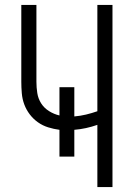

<svg xmlns="http://www.w3.org/2000/svg" viewBox="-20 -755 540 775"><path d="M373 0V-251Q350 -243 327 -238Q304 -233 280 -231V-123H220V-231Q197 -234 174.5 -241Q152 -248 133 -261.5Q114 -275 100 -293.5Q86 -312 78 -333.5Q70 -355 68 -378.5Q66 -402 66 -425V-735H127V-425Q127 -402 130.5 -379.5Q134 -357 146 -338Q158 -319 178 -306.5Q198 -294 220 -289V-403H280V-285Q304 -287 327 -292.5Q350 -298 373 -306V-735H434V0Z"/></svg>

Font: Iosevka Term Light
Style: Regular
Weight: 300
Monospace: yes
Designer: Belleve Invis
Foundry: Belleve Invis
Version: Version 9.0.1; ttfautohint (v1.8.3)